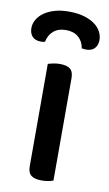

<svg xmlns="http://www.w3.org/2000/svg" viewBox="-99 -731 444 780"><g transform="rotate(10 122.5 -341.5)"><path d="M178 -2Q171 1 158.5 3.5Q146 6 130 6Q101 6 87 -5Q73 -16 73 -42V-465Q81 -467 93.5 -470Q106 -473 122 -473Q151 -473 164.5 -462Q178 -451 178 -424ZM122 -613Q91 -613 71.5 -596.5Q52 -580 46 -551Q42 -550 38 -549.5Q34 -549 29 -549Q6 -549 -6 -562Q-18 -575 -18 -597Q-18 -614 -9 -630.5Q0 -647 17.5 -660Q35 -673 61 -681Q87 -689 122 -689Q158 -689 184.5 -681Q211 -673 228.5 -660Q246 -647 254.5 -630.5Q263 -614 263 -597Q263 -575 251 -562Q239 -549 216 -549Q208 -549 198 -551Q193 -580 173.5 -596.5Q154 -613 122 -613Z"/></g></svg>

Font: Baloo Bhai 2 Medium
Style: Regular
Weight: 500
Designer: Supriya Tembe, Noopur Datye and Ek Type
Foundry: Ek Type
Version: Version 1.640;PS 1.000;hotconv 16.6.51;makeotf.lib2.5.65220;